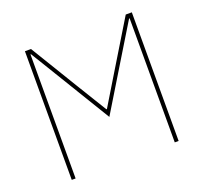

<svg xmlns="http://www.w3.org/2000/svg" viewBox="-121 -839 1038 979"><g transform="rotate(-20 398.0 -349.0)"><path d="M108 0V-698H141L299 -438L397 -278H400L497 -438L655 -698H688V0H667V-504V-673H664L561 -504L398 -236L235 -504L132 -673H129V-504V0Z"/></g></svg>

Font: IBM Plex Sans Thin
Style: Regular
Weight: 250
Designer: Mike Abbink, Paul van der Laan, Pieter van Rosmalen
Foundry: Bold Monday
Version: Version 3.201